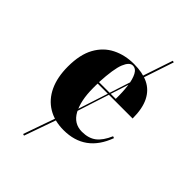

<svg xmlns="http://www.w3.org/2000/svg" viewBox="-220 -642 876 876"><g transform="rotate(45 218.5 -204.0)"><path d="M187.1 -36.3 180.6 -38.7 302.4 -413.7 308.1 -411.3ZM113.7 156.5 105.6 154 173.4 -38.7 181.5 -35.5ZM309.7 -410.5 301.6 -413.7 352.4 -565.3 360.5 -562.9ZM223.4 11.3Q164.5 11.3 121.4 -14.9Q78.2 -41.1 55.2 -90.3Q32.3 -139.5 32.3 -208.1Q32.3 -285.5 59.3 -334.3Q86.3 -383.1 133.1 -406.5Q179.8 -429.8 237.9 -429.8Q292.7 -429.8 330.6 -411.7Q368.5 -393.5 388.7 -353.6Q408.9 -313.7 408.9 -249.2H139.5L137.9 -258.1H291.1Q291.9 -303.2 287.1 -339.9Q282.3 -376.6 270.6 -398.8Q258.9 -421 238.7 -421Q217.7 -421 202.8 -384.7Q187.9 -348.4 183.1 -257.3L183.9 -255.6Q183.1 -247.6 183.1 -238.7Q183.1 -229.8 183.1 -220.2Q183.1 -138.7 209.3 -90.7Q235.5 -42.7 287.9 -42.7Q330.6 -42.7 357.3 -63.3Q383.9 -83.9 403.2 -129L412.1 -125.8Q387.1 -57.3 339.9 -23Q292.7 11.3 223.4 11.3Z"/></g></svg>

Font: Playfair 144pt SemiCondensed Black
Style: Regular
Weight: 900
Width: 4
Designer: Claus Eggers Sørensen
Foundry: Claus Eggers Sørensen
Version: Version 2.203